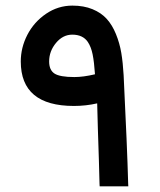

<svg xmlns="http://www.w3.org/2000/svg" viewBox="-20 -661 567 681"><path d="M53.7 -442.9Q53.7 -492.2 77.1 -537.6Q100.6 -583 143.3 -612.1Q186 -641.1 236.8 -641.1Q277.3 -641.1 308.1 -628.4Q338.9 -615.7 358.4 -594.2Q377.9 -572.8 391.1 -540.5Q404.3 -508.3 410.2 -473.4Q416 -438.5 418.5 -394.5Q431.2 -136.2 434.6 -10.3L435.1 0H424.8H342.8H333.5L333 -9.3Q332.5 -35.6 330.8 -91.3Q329.1 -147 327.1 -205.3Q325.2 -263.7 324.7 -294.4Q284.7 -285.2 242.2 -285.2Q53.7 -285.2 53.7 -442.9ZM236.3 -538.1Q203.1 -538.1 178.7 -508.8Q154.3 -479.5 154.3 -442.9Q154.3 -412.6 173.3 -400.1Q192.4 -387.7 243.7 -387.7Q275.4 -387.7 316.9 -397.5Q314 -440.9 308.6 -467.8Q303.2 -494.6 291.5 -512.2Q273.9 -538.1 236.3 -538.1Z"/></svg>

Font: Shabnam Medium WOL
Style: Medium-WOL
Weight: 500
Foundry: DejaVu fonts team - Redesigned by Saber Rastikerdar - Based on Vazir font
Version: Version 5.0.0